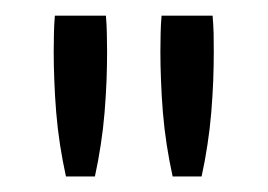

<svg xmlns="http://www.w3.org/2000/svg" viewBox="-20 -690 343 246"><path d="M252.4 -669.9Q253.4 -658.2 253.7 -647.2Q253.9 -636.2 253.9 -623.5Q253.9 -606.4 253.2 -586.7Q252.4 -566.9 250.7 -546.1Q249 -525.4 245.8 -504.6Q242.7 -483.9 238.3 -463.9H201.2Q196.8 -483.9 193.6 -504.6Q190.4 -525.4 188.7 -546.1Q187 -566.9 186.3 -586.7Q185.5 -606.4 185.5 -623.5Q185.5 -636.2 185.8 -647.2Q186 -658.2 187 -669.9ZM115.7 -669.9Q116.7 -658.2 116.9 -647.2Q117.2 -636.2 117.2 -623.5Q117.2 -606.4 116.5 -586.7Q115.7 -566.9 114 -546.1Q112.3 -525.4 109.1 -504.6Q106 -483.9 101.6 -463.9H64.5Q60.1 -483.9 56.9 -504.6Q53.7 -525.4 52 -546.1Q50.3 -566.9 49.6 -586.7Q48.8 -606.4 48.8 -623.5Q48.8 -636.2 49.1 -647.2Q49.3 -658.2 50.3 -669.9Z"/></svg>

Font: SengPathom
Style: Regular
Weight: 400
Designer: John M. Durdin
Foundry: Lao Script for Windows
Version: Version 1.300